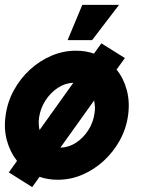

<svg xmlns="http://www.w3.org/2000/svg" viewBox="-28 -721 608 784"><path d="M103.5 43 8 -17 41.5 -64Q13 -100 0 -148Q-13 -196 -5 -250Q2.5 -305 28.8 -352.8Q55 -400.5 94.5 -436.8Q134 -473 182.2 -493.5Q230.5 -514 282 -514Q322.5 -514 355.5 -502L386 -544L482 -484L448 -437Q477 -401 489.8 -353Q502.5 -305 495 -250Q487.5 -195.5 461.2 -148Q435 -100.5 395.5 -64.2Q356 -28 308 -7.5Q260 13 208 13Q168 13 133.5 1ZM133.5 -190 271.5 -383Q238 -382 208 -362.2Q178 -342.5 157.5 -310.5Q137 -278.5 131.5 -241Q128 -213 133.5 -190ZM218.5 -118Q253 -119 282.8 -138.5Q312.5 -158 332.8 -189.8Q353 -221.5 358 -259Q360.5 -273.5 359.5 -286.2Q358.5 -299 356.5 -311ZM248 -557 308 -701H458L348 -557Z"/></svg>

Font: Urbanist Black
Style: Italic
Weight: 900
Italic angle: -8°
Designer: Corey Hu
Foundry: Corey Hu
Version: Version 1.330; ttfautohint (v1.8.4.7-5d5b)